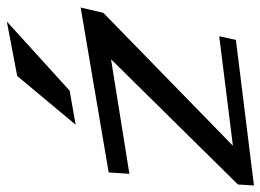

<svg xmlns="http://www.w3.org/2000/svg" viewBox="-204 -618 780 575"><g transform="rotate(-90 186.5 -330.0)"><path d="M355 -14 366 -64 38 -23 436 -411 452 -479 -42 -395 -46 -333 297 -388 -78 -8 -81 40ZM410 -700 247 -669 101 -494 203 -512Z"/></g></svg>

Font: Gamestation Warped
Style: Italic
Weight: 400
Designer: Jonas Hecksher
Foundry: Jonas Hecksher, Playtypeª, e-types AS
Version: Version 1.003